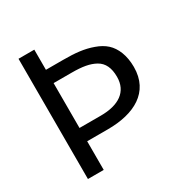

<svg xmlns="http://www.w3.org/2000/svg" viewBox="-163 -847 951 983"><g transform="rotate(-30 312.5 -355.5)"><path d="M171.4 -513.2H278.3C340.8 -513.2 382.8 -506.3 417.5 -486.8C452.1 -467.3 468.8 -431.6 468.8 -378.9C468.8 -291 403.3 -248 297.4 -248H171.4ZM171.4 0V-169.4H293.9C448.7 -169.4 568.8 -230 568.8 -379.4C568.8 -448.2 546.4 -500 512.7 -530.8C495.6 -546.4 474.1 -558.6 447.8 -567.9C395.5 -586.9 344.2 -591.8 272.5 -591.8H171.4V-710.9H78.1V0Z"/></g></svg>

Font: Ride
Style: Regular
Weight: 400
Version: Version 3.000